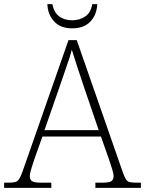

<svg xmlns="http://www.w3.org/2000/svg" viewBox="-23 -908 701 928"><path d="M-3 0V-25H18Q40 -25 51.5 -28.5Q63 -32 70 -43.5Q77 -55 86 -79L308 -714H348L571 -74Q579 -52 585.5 -41.5Q592 -31 603.5 -28Q615 -25 638 -25H658V0H438V-25H470Q505 -25 515.5 -32.5Q526 -40 526 -57Q526 -67 521 -84Q516 -101 510.5 -117.5Q505 -134 502 -143L465 -248H182L145 -144Q142 -135 136.5 -118.5Q131 -102 126 -84.5Q121 -67 121 -57Q121 -40 131.5 -32.5Q142 -25 178 -25H225V0ZM192 -279H454L380 -496Q366 -538 350 -586.5Q334 -635 324 -668Q320 -650 310.5 -621.5Q301 -593 290 -561.5Q279 -530 271 -506ZM326 -771Q270 -771 239 -804Q208 -837 206 -888H230Q238 -847 263.5 -828.5Q289 -810 326 -810Q362 -810 389 -828.5Q416 -847 423 -888H447Q445 -837 414 -804Q383 -771 326 -771Z"/></svg>

Font: Noto Serif Tamil ExtraLight
Style: Regular
Weight: 200
Designer: Indian Type Foundry, Tom Grace, and the Monotype Design Team
Foundry: Monotype Imaging Inc.
Version: Version 2.004; ttfautohint (v1.8.4.7-5d5b)